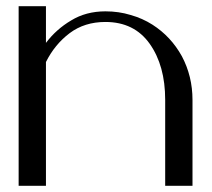

<svg xmlns="http://www.w3.org/2000/svg" viewBox="-20 -598 681 618"><path d="M599.6 -276.4Q599.6 -352.5 565.4 -417Q530.3 -480.5 470.7 -518.6Q438.5 -539.1 400.4 -549.8Q362.3 -561.5 319.3 -561.5Q256.8 -561.5 209 -532.2Q161.1 -503.9 127.9 -460Q127.9 -499 127.9 -578.1Q98.6 -578.1 40 -578.1Q40 -385.7 40 0Q69.3 0 127.9 0Q127.9 -132.8 127.9 -398.4Q156.2 -455.1 204.1 -491.2Q252 -527.3 319.3 -527.3Q412.1 -527.3 461.9 -457Q511.7 -386.7 511.7 -276.4Q511.7 -275.4 511.7 -239.3Q511.7 -203.1 511.7 -157.2Q511.7 -101.6 511.7 -50.8Q511.7 0 511.7 0Q541 0 599.6 0Q599.6 0 599.6 -35.2Q599.6 -70.3 599.6 -116.2Q599.6 -172.9 599.6 -223.6Q599.6 -275.4 599.6 -276.4Z"/></svg>

Font: Suave
Style: Regular
Weight: 400
Designer: Manu Ambady
Version: Version 1.0